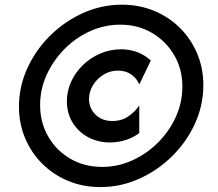

<svg xmlns="http://www.w3.org/2000/svg" viewBox="-20 -653 915 807"><path d="M402.1 133.3Q329.2 133.3 267 107.6Q204.9 81.9 158.3 35.8Q111.8 -10.4 85.8 -71.9Q59.7 -133.3 59.7 -204.9Q59.7 -288.9 94.8 -366Q129.9 -443.1 190.6 -503.1Q251.4 -563.2 329.2 -598.3Q406.9 -633.3 492.4 -633.3Q565.3 -633.3 627.4 -607.6Q689.6 -581.9 736.1 -535.8Q782.6 -489.6 808.7 -428.1Q834.7 -366.7 834.7 -295.1Q834.7 -211.1 799.7 -134Q764.6 -56.9 703.8 3.1Q643.1 63.2 565.3 98.3Q487.5 133.3 402.1 133.3ZM442.4 -54.2Q391.7 -54.2 350.3 -76.4Q309 -98.6 285.1 -137.8Q261.1 -177.1 261.1 -227.8Q261.1 -270.8 279.2 -310.1Q297.2 -349.3 328.8 -379.9Q360.4 -410.4 401.7 -428.1Q443.1 -445.8 488.9 -445.8Q526.4 -445.8 558.3 -433.3Q590.3 -420.8 613.9 -398.6L565.3 -297.9Q555.6 -322.9 532.3 -339.6Q509 -356.2 475.7 -356.2Q442.4 -356.2 414.6 -338.9Q386.8 -321.5 370.5 -294.4Q354.2 -267.4 354.2 -236.8Q354.2 -197.9 381.6 -171.2Q409 -144.4 452.1 -144.4Q492.4 -144.4 521.9 -165.6Q551.4 -186.8 565.3 -210.4V-93.8Q541 -75 508.7 -64.6Q476.4 -54.2 442.4 -54.2ZM409 48.6Q475 48.6 535.8 21.2Q596.5 -6.2 644.1 -53.8Q691.7 -101.4 719.1 -161.8Q746.5 -222.2 746.5 -288.9Q746.5 -363.2 711.8 -421.9Q677.1 -480.6 618.4 -514.9Q559.7 -549.3 485.4 -549.3Q419.4 -549.3 358.7 -521.9Q297.9 -494.4 250.7 -446.5Q203.5 -398.6 176 -338.2Q148.6 -277.8 148.6 -211.8Q148.6 -137.5 183 -78.5Q217.4 -19.4 276.4 14.6Q335.4 48.6 409 48.6Z"/></svg>

Font: Afacad SemiBold
Style: Italic
Weight: 600
Italic angle: -14°
Designer: Kristian Moeller
Foundry: Dicotype
Version: Version 1.000